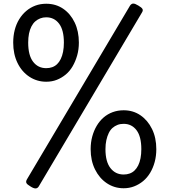

<svg xmlns="http://www.w3.org/2000/svg" viewBox="-20 -1036 955 1076"><path d="M239 -578Q187 -578 144.5 -606Q102 -634 78 -683.5Q54 -733 54 -797Q54 -835 62.5 -868Q71 -901 87.5 -928Q104 -955 127 -974.5Q150 -994 178 -1004.5Q206 -1015 239 -1015Q293 -1015 334 -987Q375 -959 398.5 -910Q422 -861 422 -797Q422 -759 412.5 -725.5Q403 -692 387 -664.5Q371 -637 348 -618Q325 -599 298 -588.5Q271 -578 239 -578ZM239 -654Q257 -654 272.5 -659.5Q288 -665 300 -676.5Q312 -688 320.5 -705.5Q329 -723 333.5 -746Q338 -769 338 -797Q338 -868 311 -903.5Q284 -939 239 -939Q221 -939 205.5 -933Q190 -927 177.5 -916Q165 -905 156 -887.5Q147 -870 142.5 -847.5Q138 -825 138 -797Q138 -726 165.5 -690Q193 -654 239 -654ZM197 9Q190 20 179 20Q168 20 151 9Q132 -2 128 -10.5Q124 -19 131 -31L709 -1005Q717 -1016 727 -1016Q737 -1016 755 -1005Q774 -994 778.5 -985.5Q783 -977 775 -965ZM673 19Q621 19 579 -9Q537 -37 512.5 -86.5Q488 -136 488 -200Q488 -238 497 -271Q506 -304 522 -331Q538 -358 560.5 -377.5Q583 -397 611.5 -407.5Q640 -418 673 -418Q726 -418 767 -390Q808 -362 832 -313Q856 -264 856 -200Q856 -162 847 -128.5Q838 -95 821.5 -67.5Q805 -40 782 -21Q759 -2 731.5 8.5Q704 19 673 19ZM673 -58Q691 -58 706.5 -63.5Q722 -69 734 -80.5Q746 -92 754.5 -109Q763 -126 767.5 -149Q772 -172 772 -200Q772 -271 745 -306.5Q718 -342 673 -342Q654 -342 638.5 -336Q623 -330 610.5 -319Q598 -308 589.5 -290.5Q581 -273 576 -250.5Q571 -228 571 -200Q571 -130 599 -94Q627 -58 673 -58Z"/></svg>

Font: Playwrite NG Modern
Style: Regular
Weight: 400
Designer: Veronika Burian, José Scaglione
Foundry: TypeTogether
Version: Version 1.002